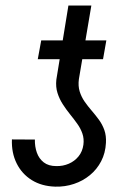

<svg xmlns="http://www.w3.org/2000/svg" viewBox="-20 -677 485 707"><path d="M287.1 -144Q290 -166 283.4 -185.1Q276.9 -204.1 264.4 -221.4Q252 -238.8 237.8 -256.3Q223.6 -273.9 211.2 -293.2Q198.7 -312.5 191.7 -334.7Q184.6 -356.9 187.5 -383.8L231.9 -656.7H316.4L270.5 -385.7Q267.1 -360.4 273.4 -340.1Q279.8 -319.8 291.7 -302.7Q303.7 -285.6 317.6 -269.5Q331.5 -253.4 344.2 -236.1Q356.9 -218.8 364.3 -198Q371.6 -177.2 370.1 -150.9Q368.2 -113.3 352.5 -83.3Q336.9 -53.2 311 -32Q285.2 -10.7 252.4 0.2Q219.7 11.2 183.6 10.3Q133.3 8.8 96.9 -13.9Q60.5 -36.6 41.3 -75.4Q22 -114.3 23.9 -163.6L108.4 -163.1Q107.9 -137.2 115.7 -115Q123.5 -92.8 141.1 -79.1Q158.7 -65.4 187.5 -65.4Q211.9 -64.9 233.4 -74.2Q254.9 -83.5 269.3 -101.3Q283.7 -119.1 287.1 -144ZM371.6 -528.3 359.4 -459H119.1L131.8 -528.3Z"/></svg>

Font: Roboto Condensed
Style: Italic
Weight: 400
Italic angle: -12°
Designer: Christian Robertson
Foundry: Google
Version: Version 3.0